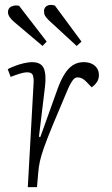

<svg xmlns="http://www.w3.org/2000/svg" viewBox="-20 -774 464 794"><path d="M119 -432Q120 -449 116 -462Q112 -475 92 -475Q81 -475 64 -470Q47 -465 24 -456L12 -488Q23 -494 41 -501Q59 -508 78.5 -512.5Q98 -517 112 -517Q150 -517 161 -491.5Q172 -466 166 -415L141 -208H147L218 -406Q231 -442 246.5 -467Q262 -492 281.5 -504.5Q301 -517 326 -517Q345 -517 359 -510.5Q373 -504 381 -492Q389 -480 389 -464Q389 -446 380 -433.5Q371 -421 359 -413L336 -437Q328 -445 319.5 -449.5Q311 -454 302 -454Q297 -454 292 -452Q287 -450 282 -443.5Q277 -437 271 -426.5Q265 -416 258 -399Q220 -310 197 -254Q174 -198 162 -164Q150 -130 145 -107Q140 -84 138 -59L133 0H95ZM182 -690Q171 -701 166.5 -708.5Q162 -716 162 -728Q162 -743 174.5 -750Q187 -757 207 -751L317 -602L297 -584ZM40 -682Q26 -694 19.5 -704Q13 -714 13 -724Q13 -741 28 -747.5Q43 -754 59 -750L173 -602L156 -584Z"/></svg>

Font: Literata ExtraLight
Style: Italic
Weight: 250
Italic angle: -2°
Designer: Latin by Veronika Burian and Jose Scaglione. Greek by Irene Vlachou. Cyrillic by Vera Evstafieva
Foundry: TypeTogether
Version: Version 3.002